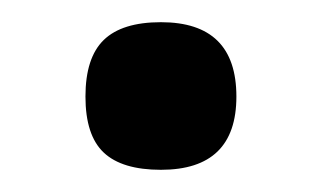

<svg xmlns="http://www.w3.org/2000/svg" viewBox="-20 -457 291 173"><path d="M125 -304Q90 -304 73.5 -319.5Q57 -335 57 -370Q57 -405 73.5 -421Q90 -437 125 -437Q193 -437 193 -370Q193 -304 125 -304Z"/></svg>

Font: Encode Sans Normal
Style: Medium
Weight: 500
Designer: Pablo Impallari, Andres Torresi
Foundry: Pablo Impallari, Andres Torresi
Version: Version 1.000; ttfautohint (v1.00) -l 8 -r 50 -G 200 -x 14 -